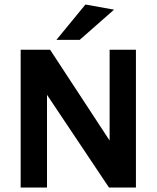

<svg xmlns="http://www.w3.org/2000/svg" viewBox="-20 -833 696 853"><path d="M71.8 0V-612H202.6L467 -208.5V-612H583.9V0H464.1L188.8 -411.8V0ZM230.6 -655.9 359.6 -812.9 486.7 -790.1 334.1 -655.9Z"/></svg>

Font: Ancizar Sans Thin
Style: Regular
Weight: 100
Designer: Cesar Puertas, Viviana Monsalve, Julian Moncada, Julian Prieto, Jose Castro, Mariel Hernandez, Felipe Aragon, Sara Alarc
Version: Version 8.100